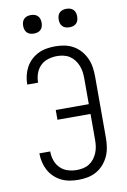

<svg xmlns="http://www.w3.org/2000/svg" viewBox="-101 -996 703 1064"><g transform="rotate(-10 250.0 -464.5)"><path d="M253 8Q228 8 204 4Q180 0 158 -10.5Q136 -21 117.5 -38.5Q99 -56 87.5 -77Q76 -98 70 -122.5Q64 -147 64 -171V-174H125V-172Q125 -147 133.5 -122.5Q142 -98 160 -80Q178 -62 203 -54.5Q228 -47 253 -47Q271 -47 289.5 -51Q308 -55 323.5 -65Q339 -75 350.5 -90Q362 -105 369 -122.5Q376 -140 378.5 -158Q381 -176 381 -195V-340H195V-395H381V-540Q381 -559 378.5 -577Q376 -595 369 -612.5Q362 -630 350.5 -645Q339 -660 323.5 -670Q308 -680 289.5 -684Q271 -688 253 -688Q228 -688 203 -680.5Q178 -673 160 -655Q142 -637 133.5 -612.5Q125 -588 125 -563V-561H64V-564Q64 -588 70 -612.5Q76 -637 87.5 -658Q99 -679 117.5 -696.5Q136 -714 158 -724.5Q180 -735 204 -739Q228 -743 253 -743Q279 -743 305 -738Q331 -733 354 -720Q377 -707 394.5 -687Q412 -667 423 -643Q434 -619 438 -592.5Q442 -566 442 -540V-195Q442 -169 438 -142.5Q434 -116 423 -92Q412 -68 394.5 -48Q377 -28 354 -15Q331 -2 305 3Q279 8 253 8ZM350 -833Q339 -833 329 -836Q319 -839 311.5 -846.5Q304 -854 301 -864Q298 -874 298 -885Q298 -896 301 -906Q304 -916 311.5 -923.5Q319 -931 329 -934Q339 -937 350 -937Q361 -937 371 -934Q381 -931 388.5 -923.5Q396 -916 399 -906Q402 -896 402 -885Q402 -874 399 -864Q396 -854 388.5 -846.5Q381 -839 371 -836Q361 -833 350 -833ZM150 -833Q139 -833 129 -836Q119 -839 111.5 -846.5Q104 -854 101 -864Q98 -874 98 -885Q98 -896 101 -906Q104 -916 111.5 -923.5Q119 -931 129 -934Q139 -937 150 -937Q161 -937 171 -934Q181 -931 188.5 -923.5Q196 -916 199 -906Q202 -896 202 -885Q202 -874 199 -864Q196 -854 188.5 -846.5Q181 -839 171 -836Q161 -833 150 -833Z"/></g></svg>

Font: Iosevka SS18 Light
Style: Regular
Weight: 300
Monospace: yes
Designer: Belleve Invis
Foundry: Belleve Invis
Version: Version 25.1.1; ttfautohint (v1.8.4)